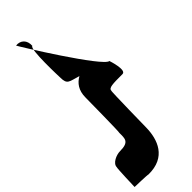

<svg xmlns="http://www.w3.org/2000/svg" viewBox="-390 -803 1223 1223"><g transform="rotate(-45 222.0 -191.0)"><path d="M440 -289C390 -289 89 -774 89 -779C133 -784 165 -754 161 -704C133 -704 144 -436 144 -436C144 -371 167 -378 237 -356C198 -334 168 -297 168 -232C168 -232 165 80 161 80C161 130 166 165 82 165C47 165 -5 189 -5 222C-9 227 -14 392 -14 392C-14 392 104 395 104 398C264 401 304 281 306 178C306 178 311 -151 315 -146C315 -171 352 -171 440 -171C480 -171 440 -289 440 -289Z"/></g></svg>

Font: PlasticEraser
Style: Regular
Weight: 400
Foundry: Cannot Into Space Fonts
Version: Version 0.43